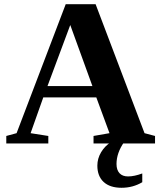

<svg xmlns="http://www.w3.org/2000/svg" viewBox="-20 -680 762 910"><path d="M209 -35.6V0H9.8V-35.6L58.6 -48.8L291.5 -660.2H433.1L665 -48.8L714.8 -35.6V0H423.3V-35.6L499 -48.8L436.5 -218.3H185.1L125 -48.8ZM313 -561.5 205.1 -272H418ZM556.2 210Q501 210 471.2 182.4Q441.4 154.8 441.4 105Q441.4 71.3 459.2 41.5Q477.1 11.7 506.3 -6.8H568.4Q532.2 44.9 532.2 97.2Q532.2 125.5 546.4 140.9Q560.5 156.2 586.9 156.2Q616.2 156.2 654.3 142.1V183.6Q609.9 210 556.2 210Z"/></svg>

Font: Tinos
Style: Bold
Weight: 700
Designer: Steve Matteson
Foundry: Monotype Imaging Inc.
Version: Version 1.23